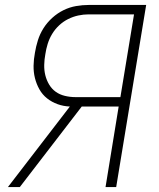

<svg xmlns="http://www.w3.org/2000/svg" viewBox="-20 -755 640 775"><path d="M12 0 262 -325Q236 -326 212.5 -334.5Q189 -343 170 -358Q151 -373 139 -394.5Q127 -416 121 -440Q115 -464 115.5 -490Q116 -516 121 -542Q125 -567 133 -592.5Q141 -618 155.5 -641Q170 -664 191 -683Q212 -702 236.5 -714Q261 -726 287 -730.5Q313 -735 338 -735H570L449 0H406L459 -325H310L60 0ZM284 -363H466L521 -697H338Q317 -697 296 -692.5Q275 -688 255 -678Q235 -668 218.5 -652.5Q202 -637 190.5 -618Q179 -599 172.5 -578Q166 -557 163 -536Q159 -515 158.5 -493Q158 -471 163 -451Q168 -431 178.5 -413.5Q189 -396 205 -384.5Q221 -373 242 -368Q263 -363 284 -363Z"/></svg>

Font: Iosevka Curly XLtEx
Style: Italic
Weight: 200
Width: 7
Italic angle: -9°
Monospace: yes
Designer: Belleve Invis
Foundry: Belleve Invis
Version: Version 11.1.0; ttfautohint (v1.8.3)